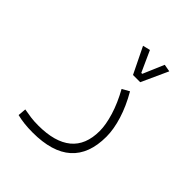

<svg xmlns="http://www.w3.org/2000/svg" viewBox="-198 -634 983 983"><g transform="rotate(45 293.0 -143.0)"><path d="M196.3 218.8Q131.3 218.8 82.5 206.1L86.4 161.6Q113.8 166.5 136.5 169.7Q159.2 172.9 191.9 172.9Q311.5 172.9 372.8 122.3Q434.1 71.8 434.1 -29.8Q434.1 -74.7 415.8 -135Q397.5 -195.3 360.8 -261.2L399.9 -283.2Q439 -215.8 459 -151.4Q479 -86.9 479 -33.2Q479 218.8 196.3 218.8ZM351.6 -353 282.2 -495.1 322.3 -504.9 374 -390.6H380.9L429.7 -504.9L469.7 -497.6L403.8 -353Z"/></g></svg>

Font: Cascadia Mono ExtraLight
Style: Regular
Weight: 200
Monospace: yes
Designer: Aaron Bell
Foundry: Saja Typeworks
Version: Version 2404.023; ttfautohint (v1.8.4)